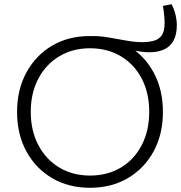

<svg xmlns="http://www.w3.org/2000/svg" viewBox="-20 -881 860 911"><path d="M688 -633Q668 -633 645 -636.5Q622 -640 597 -645L423 -710Q456 -710 497 -703Q538 -696 579 -688.5Q620 -681 654 -681Q685 -681 709.5 -687.5Q734 -694 747.5 -713.5Q761 -733 761 -771Q761 -787 759 -808Q757 -829 753 -853L794 -861Q807 -836 813 -810.5Q819 -785 819 -762Q819 -718 804 -689.5Q789 -661 760 -647Q731 -633 688 -633ZM407 10Q305 10 227 -36Q149 -82 105 -163Q61 -244 61 -350Q61 -456 105.5 -537.5Q150 -619 227.5 -664.5Q305 -710 407 -710Q510 -710 587.5 -664Q665 -618 709 -537Q753 -456 753 -350Q753 -244 709 -163Q665 -82 587 -36Q509 10 407 10ZM407 -48Q490 -48 553.5 -86Q617 -124 652.5 -192.5Q688 -261 688 -350Q688 -440 652.5 -508Q617 -576 553.5 -614Q490 -652 407 -652Q325 -652 261.5 -614Q198 -576 162 -508Q126 -440 126 -350Q126 -261 162 -192.5Q198 -124 261.5 -86Q325 -48 407 -48Z"/></svg>

Font: REM ExtraLight
Style: Regular
Weight: 250
Designer: Octavio Pardo
Foundry: Ashler Design
Version: Version 1.005;gftools[0.9.28]